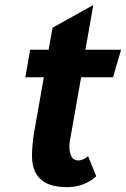

<svg xmlns="http://www.w3.org/2000/svg" viewBox="-20 -752 512 780"><path d="M266.5 -194Q262.5 -177.5 262 -162.5Q261.5 -147.5 263.8 -135.5Q266 -123.5 270.8 -115.2Q275.5 -107 282 -104Q293 -99 303 -100.5Q313 -102 321 -106Q330 -110.5 338 -117.5L371 -36Q350 -15.5 316 -2.5Q282 10.5 238 8Q188.5 5 161 -11.8Q133.5 -28.5 121.5 -56.5Q109.5 -84.5 110 -122.2Q110.5 -160 117 -205L158 -438H83L102.5 -550H177.5L193.5 -639.5L359 -731.5L327 -550H472L439 -438H309.5Z"/></svg>

Font: B612
Style: Bold Italic
Weight: 700
Italic angle: -10°
Designer: Nicolas Chauveau, Thomas Paillot, Jonathan Favre-Lamarine, Jean-Luc Vinot
Foundry: AIRBUS
Version: Version 1.008